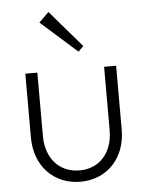

<svg xmlns="http://www.w3.org/2000/svg" viewBox="-52 -759 618 811"><g transform="rotate(-5 256.5 -353.0)"><path d="M257 10C370 10 449 -74 449 -194V-465H398V-196C398 -101 342 -38 257 -38C171 -38 115 -102 115 -196V-465H64V-194C64 -73 144 10 257 10ZM142 -675 296 -538 318 -560 184 -716Z"/></g></svg>

Font: MV Cash ExtraLight
Style: Regular
Weight: 200
Designer: Rodrigo Fuenzalida
Foundry: fragTYPE
Version: Version 1.100;Glyphs 3.1.2 (3151)